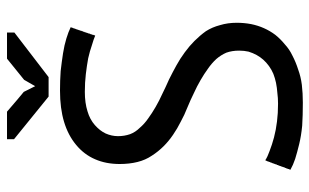

<svg xmlns="http://www.w3.org/2000/svg" viewBox="-191 -699 901 559"><g transform="rotate(-90 259.5 -419.5)"><path d="M378.9 -123Q373 -112.3 365.2 -103.5Q357.4 -94.7 346.7 -86.9Q335.9 -79.1 324.2 -74.2Q311.5 -69.3 297.9 -66.4Q283.2 -63.5 268.6 -62.5Q253.9 -60.5 237.3 -60.5Q209 -60.5 185.5 -63.5Q161.1 -66.4 138.7 -72.3Q117.2 -78.1 99.6 -85Q83 -90.8 72.3 -97.7Q72.3 -96.7 71.3 -95.7Q71.3 -95.7 71.3 -94.7Q71.3 -94.7 70.3 -93.8Q70.3 -93.8 70.3 -92.8Q70.3 -92.8 69.3 -91.8Q69.3 -91.8 69.3 -90.8Q69.3 -90.8 69.3 -89.8Q69.3 -89.8 68.4 -88.9Q68.4 -88.9 68.4 -87.9Q68.4 -87.9 68.4 -86.9Q68.4 -86.9 67.4 -85.9Q67.4 -85.9 67.4 -85Q67.4 -85 67.4 -84Q67.4 -84 66.4 -84Q66.4 -84 66.4 -83Q66.4 -83 66.4 -82Q66.4 -82 65.4 -81.1Q65.4 -81.1 65.4 -79.1Q65.4 -79.1 64.5 -78.1Q64.5 -78.1 64.5 -77.1Q64.5 -77.1 64.5 -77.1Q64.5 -77.1 63.5 -76.2Q63.5 -76.2 63.5 -75.2Q63.5 -75.2 63.5 -74.2Q63.5 -74.2 62.5 -73.2Q62.5 -73.2 62.5 -72.3Q62.5 -72.3 62.5 -72.3Q62.5 -71.3 61.5 -70.3Q61.5 -70.3 61.5 -69.3Q61.5 -69.3 61.5 -69.3Q61.5 -68.4 60.5 -67.4Q60.5 -67.4 60.5 -66.4Q60.5 -66.4 60.5 -66.4Q60.5 -65.4 59.6 -64.5Q59.6 -64.5 59.6 -63.5Q59.6 -63.5 58.6 -63.5Q58.6 -63.5 58.6 -62.5Q58.6 -62.5 58.6 -61.5Q58.6 -61.5 58.6 -61.5Q58.6 -60.5 57.6 -59.6Q57.6 -59.6 57.6 -59.6Q57.6 -58.6 56.6 -57.6Q56.6 -57.6 56.6 -57.6Q56.6 -57.6 56.6 -55.7Q56.6 -55.7 55.7 -55.7Q55.7 -55.7 55.7 -53.7Q55.7 -53.7 55.7 -52.7Q55.7 -52.7 54.7 -52.7Q54.7 -52.7 54.7 -51.8Q54.7 -51.8 54.7 -50.8Q54.7 -50.8 53.7 -49.8Q53.7 -49.8 53.7 -49.8Q53.7 -49.8 53.7 -47.9Q53.7 -47.9 52.7 -46.9Q52.7 -46.9 52.7 -46.9Q52.7 -46.9 52.7 -44.9Q52.7 -44.9 51.8 -43.9Q51.8 -43.9 51.8 -43.9Q51.8 -43.9 51.8 -43Q51.8 -43 51.8 -42Q51.8 -42 50.8 -41Q50.8 -41 50.8 -41Q50.8 -40 49.8 -39.1Q49.8 -39.1 49.8 -39.1Q49.8 -39.1 49.8 -38.1Q49.8 -38.1 49.8 -37.1Q49.8 -37.1 48.8 -37.1Q48.8 -37.1 48.8 -36.1Q48.8 -36.1 48.8 -35.2Q48.8 -35.2 48.8 -35.2Q48.8 -34.2 47.9 -33.2Q47.9 -33.2 47.9 -32.2Q47.9 -32.2 46.9 -32.2Q46.9 -32.2 46.9 -31.2Q46.9 -31.2 46.9 -29.3Q46.9 -29.3 45.9 -28.3Q45.9 -28.3 45.9 -27.3Q45.9 -27.3 45.9 -26.4Q45.9 -26.4 44.9 -25.4Q44.9 -25.4 44.9 -24.4Q44.9 -24.4 44.9 -24.4Q58.6 -16.6 76.2 -10.7Q94.7 -4.9 119.1 1Q142.6 6.8 172.9 9.8Q203.1 11.7 240.2 11.7Q267.6 11.7 292 8.8Q315.4 5.9 336.9 -2Q358.4 -8.8 377 -18.6Q395.5 -27.3 410.2 -41Q425.8 -53.7 437.5 -68.4Q449.2 -84 457 -101.6Q464.8 -119.1 468.8 -138.7Q472.7 -159.2 472.7 -180.7Q472.7 -207 465.8 -229.5Q460 -252 448.2 -270.5Q435.5 -288.1 419.9 -303.7Q405.3 -318.4 386.7 -332Q368.2 -345.7 348.6 -356.4Q329.1 -367.2 307.6 -377.9Q285.2 -387.7 265.6 -397.5Q246.1 -406.2 227.5 -417Q209 -427.7 194.3 -438.5Q178.7 -449.2 167 -462.9Q154.3 -475.6 148.4 -491.2Q142.6 -507.8 142.6 -526.4Q142.6 -544.9 150.4 -562.5Q158.2 -579.1 174.8 -593.8Q191.4 -608.4 214.8 -615.2Q239.3 -623 271.5 -623Q298.8 -623 323.2 -620.1Q347.7 -617.2 369.1 -613.3Q390.6 -608.4 407.2 -602.5Q423.8 -597.7 435.5 -592.8Q435.5 -592.8 435.5 -593.8Q435.5 -593.8 436.5 -594.7Q436.5 -594.7 436.5 -595.7Q436.5 -595.7 436.5 -596.7Q436.5 -596.7 437.5 -597.7Q437.5 -597.7 437.5 -598.6Q437.5 -598.6 437.5 -599.6Q437.5 -599.6 437.5 -600.6Q437.5 -600.6 438.5 -601.6Q438.5 -601.6 438.5 -602.5Q438.5 -603.5 439.5 -604.5Q439.5 -604.5 439.5 -605.5Q439.5 -605.5 439.5 -606.4Q439.5 -606.4 440.4 -607.4Q440.4 -607.4 440.4 -608.4Q440.4 -608.4 440.4 -608.4Q440.4 -608.4 441.4 -609.4Q441.4 -609.4 441.4 -610.4Q441.4 -610.4 441.4 -611.3Q441.4 -611.3 441.4 -612.3Q441.4 -612.3 442.4 -613.3Q442.4 -613.3 442.4 -613.3Q442.4 -613.3 442.4 -614.3Q442.4 -614.3 443.4 -616.2Q443.4 -616.2 443.4 -617.2Q443.4 -617.2 443.4 -618.2Q443.4 -618.2 444.3 -618.2Q444.3 -618.2 444.3 -619.1Q444.3 -619.1 444.3 -620.1Q444.3 -620.1 444.3 -621.1Q444.3 -621.1 445.3 -621.1Q445.3 -621.1 445.3 -622.1Q445.3 -622.1 445.3 -623Q445.3 -623 445.3 -624Q445.3 -624 446.3 -624Q446.3 -624 446.3 -625Q446.3 -625 446.3 -626Q446.3 -626 446.3 -626Q446.3 -627 447.3 -627.9Q447.3 -627.9 447.3 -627.9Q447.3 -628.9 448.2 -629.9Q448.2 -629.9 448.2 -629.9Q448.2 -629.9 448.2 -631.8Q448.2 -631.8 449.2 -631.8Q449.2 -631.8 449.2 -633.8Q449.2 -633.8 449.2 -634.8Q449.2 -634.8 450.2 -635.7Q450.2 -635.7 450.2 -635.7Q450.2 -635.7 450.2 -636.7Q450.2 -636.7 450.2 -637.7Q450.2 -637.7 451.2 -638.7Q451.2 -638.7 451.2 -638.7Q451.2 -638.7 451.2 -639.6Q451.2 -639.6 451.2 -640.6Q451.2 -640.6 452.1 -641.6Q452.1 -641.6 452.1 -641.6Q452.1 -641.6 452.1 -642.6Q452.1 -642.6 452.1 -643.6Q452.1 -643.6 453.1 -643.6Q453.1 -643.6 453.1 -644.5Q453.1 -644.5 453.1 -645.5Q453.1 -645.5 453.1 -646.5Q453.1 -646.5 454.1 -647.5Q454.1 -647.5 454.1 -647.5Q454.1 -647.5 454.1 -648.4Q454.1 -648.4 454.1 -648.4Q454.1 -648.4 455.1 -650.4Q455.1 -650.4 455.1 -650.4Q455.1 -650.4 455.1 -652.3Q455.1 -652.3 456.1 -652.3Q456.1 -652.3 456.1 -653.3Q456.1 -653.3 456.1 -654.3Q456.1 -654.3 456.1 -655.3Q456.1 -655.3 457 -656.2Q457 -656.2 457 -656.2Q457 -656.2 458 -658.2Q458 -658.2 458 -659.2Q458 -659.2 458 -660.2Q458 -660.2 459 -661.1Q459 -661.1 459 -662.1Q459 -662.1 459 -663.1Q459 -663.1 460 -664.1Q446.3 -670.9 426.8 -676.8Q408.2 -682.6 383.8 -686.5Q358.4 -690.4 332 -693.4Q304.7 -695.3 275.4 -695.3Q223.6 -695.3 184.6 -683.6Q145.5 -671.9 117.2 -648.4Q88.9 -625 75.2 -592.8Q61.5 -561.5 61.5 -521.5Q61.5 -493.2 67.4 -469.7Q73.2 -446.3 85.9 -427.7Q97.7 -409.2 113.3 -393.6Q127.9 -378.9 146.5 -366.2Q165 -353.5 184.6 -343.8Q204.1 -333 226.6 -324.2Q248 -315.4 267.6 -305.7Q287.1 -296.9 305.7 -286.1Q324.2 -275.4 338.9 -264.6Q354.5 -253.9 367.2 -240.2Q378.9 -226.6 385.7 -210.9Q391.6 -194.3 391.6 -173.8Q391.6 -159.2 388.7 -146.5Q384.8 -133.8 378.9 -123ZM444.3 -828.1Q444.3 -834 444.3 -849.6Q424.8 -849.6 368.2 -849.6Q352.5 -836.9 306.6 -799.8Q301.8 -792 288.1 -767.6Q284.2 -775.4 271.5 -800.8Q256.8 -812.5 213.9 -849.6Q194.3 -849.6 133.8 -849.6Q133.8 -844.7 133.8 -829.1Q165 -803.7 257.8 -728.5Q271.5 -728.5 314.5 -728.5Q346.7 -752.9 444.3 -828.1Z"/></g></svg>

Font: Aptus Gothic JP
Style: Medium
Weight: 400
Designer: Fuminori Ogawa / Motoya
Version: Version 1